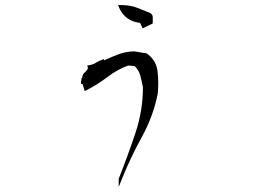

<svg xmlns="http://www.w3.org/2000/svg" viewBox="-20 -636 1040 766"><path d="M453.6 77.1Q489.3 -12.7 519.8 -103.8Q550.3 -194.8 550.3 -287.6Q546.4 -309.6 539.6 -334.5Q533.7 -357.4 516.6 -372.6L491.2 -374.5Q448.2 -358.9 409.2 -329.1Q370.1 -299.3 323.7 -275.4L317.9 -272.5L310.1 -299.8L303.2 -301.3V-314L305.2 -314.9V-324.7L308.1 -325.2Q308.1 -326.2 308.1 -326.7Q308.1 -338.9 321.3 -350.1L323.7 -352.5Q330.6 -359.4 330.6 -365.2Q330.6 -366.7 330.1 -368.7L327.6 -374.5Q340.8 -376.5 345.2 -377.9Q349.6 -379.4 352.1 -380.4Q357.4 -382.3 361.8 -385.3Q374.5 -393.6 388.2 -397.9L395 -399.9V-396L398.9 -397Q425.8 -409.2 453.6 -419.7Q481.4 -430.2 515.1 -431.2L565.4 -422.9Q573.7 -417 579.6 -411.1Q604 -387.2 608.4 -352.5Q611.3 -329.1 611.3 -307.1Q611.3 -285.2 609.9 -266.1V-265.6Q592.8 -174.8 545.9 -89.6Q499 -4.4 463.9 84L453.6 110.4ZM589.4 -566.9V-545.9V-542.5L549.3 -522.9L538.6 -544.9Q500.5 -549.3 476.6 -573.2Q461.9 -587.9 454.1 -608.4L451.2 -615.7H468.8Q502 -614.7 526.4 -605.2Q550.8 -595.7 575.2 -585.9Q585 -582.5 587.9 -574.7Q589.4 -570.8 589.4 -566.9Z"/></svg>

Font: Bakudai
Style: Medium
Weight: 500
Version: Version 1.48